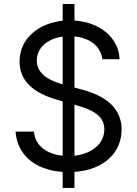

<svg xmlns="http://www.w3.org/2000/svg" viewBox="-20 -838 678 949"><path d="M289.8 90.9H348V11.7C497.2 1.4 581 -86.6 581 -197.4C581 -333.8 451.7 -377.8 376.4 -397.7L348 -405.5V-658C423.3 -650.6 478 -610.1 485.8 -545.5H571C567.5 -649.1 476.6 -728 348 -736.5V-818.2H289.8V-735.4C168 -723 76.7 -645.6 76.7 -534.1C76.7 -436.1 147.7 -377.8 261.4 -345.2L289.8 -337V-68.2C215.2 -76 154.1 -114.3 147.7 -187.5H56.8C65 -75.6 150.2 2.5 289.8 11.7ZM161.9 -538.4C161.9 -599.8 211.6 -646.7 289.8 -657V-421.2C235.8 -436.4 161.9 -466.3 161.9 -538.4ZM348 -68.2V-320.3L350.9 -319.6C427.6 -298.3 495.7 -271.3 495.7 -198.9C495.7 -127.5 433.9 -77.8 348 -68.2Z"/></svg>

Font: Magic Ui Pro
Style: Regular
Weight: 400
Designer: Stefan Endress, Andreas Faust
Version: Version 1.000;FEAKit 1.0